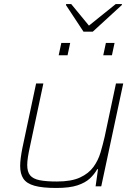

<svg xmlns="http://www.w3.org/2000/svg" viewBox="-20 -924 688 952"><path d="M259 8Q190 8 151 -3Q112 -14 96 -38Q80 -62 80 -101Q80 -119 83 -142Q86 -165 91 -190L159 -510H195L128 -195Q122 -168 118.5 -145.5Q115 -123 115 -106Q115 -72 129.5 -54.5Q144 -37 176.5 -30.5Q209 -24 262 -24Q334 -24 377 -44Q420 -64 443.5 -96.5Q467 -129 478.5 -168Q490 -207 499 -246L555 -510H591L482 0H454L466 -85H462Q448 -60 425.5 -39Q403 -18 364 -5Q325 8 259 8ZM492 -650 505 -711H548L535 -650ZM271 -650 284 -711H328L315 -650ZM394 -767 307 -899 308 -904H333L421 -797L554 -904H585L584 -899L440 -767Z"/></svg>

Font: Saira SemiExpanded Thin
Style: Italic
Weight: 250
Width: 6
Italic angle: -12°
Designer: Hector Gatti with collaboration of the Omnibus-Type team
Foundry: Omnibus-Type
Version: Version 1.101